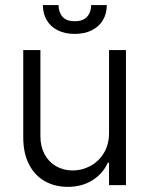

<svg xmlns="http://www.w3.org/2000/svg" viewBox="-20 -727 586 754"><path d="M408.2 -530.3H474.6V0H408.2V-87.9H403.3Q384.3 -45.4 343.3 -19.3Q302.2 6.8 246.1 6.8Q194.8 6.8 155.3 -15.9Q115.7 -38.6 93.5 -82.3Q71.3 -126 71.3 -187.5V-530.3H138.7V-192.4Q138.7 -152.3 154.8 -121.8Q170.9 -91.3 199.7 -74.5Q228.5 -57.6 265.6 -57.6Q301.8 -57.6 334.5 -75Q367.2 -92.3 387.7 -125.7Q408.2 -159.2 408.2 -205.1ZM273.4 -593.8Q235.4 -593.8 207 -607.9Q178.7 -622.1 163.6 -647.7Q148.4 -673.3 148.4 -707H210Q210 -678.7 225.6 -661.1Q241.2 -643.6 273.4 -643.6Q305.7 -643.6 321.8 -661.1Q337.9 -678.7 337.9 -707H399.4Q399.4 -673.3 384 -647.7Q368.7 -622.1 340.1 -607.9Q311.5 -593.8 273.4 -593.8Z"/></svg>

Font: Pretendard Std Light
Style: Regular
Weight: 300
Designer: Base glyphs from Inter by Rasmus Andersson; Hangeul glyphs from Noto Sans CJK(Source Han Sans) by Jang Soo-young and Kan
Foundry: Kil Hyung-jin
Version: Version 1.309